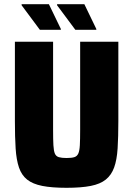

<svg xmlns="http://www.w3.org/2000/svg" viewBox="-20 -887 634 915"><path d="M297 8Q227 8 181.5 -1Q136 -10 109.5 -31Q83 -52 70.5 -88.5Q58 -125 54.5 -179.5Q51 -234 51 -310V-688H233V-269Q233 -222 234.5 -195Q236 -168 241.5 -155Q247 -142 260.5 -138Q274 -134 297 -134Q321 -134 334 -138Q347 -142 353 -155Q359 -168 360.5 -195Q362 -222 362 -269V-688H544V-310Q544 -234 540.5 -179.5Q537 -125 524 -89Q511 -53 484.5 -31.5Q458 -10 412.5 -1Q367 8 297 8ZM439 -745H339L252 -862V-867H382L439 -749ZM270 -745H170L83 -862V-867H213L270 -749Z"/></svg>

Font: Saira SemiCondensed ExtraBold
Style: Regular
Weight: 800
Width: 4
Designer: Hector Gatti with collaboration of the Omnibus-Type team
Foundry: Omnibus-Type
Version: Version 1.101